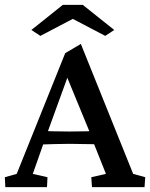

<svg xmlns="http://www.w3.org/2000/svg" viewBox="-21 -772 619 792"><path d="M1 0 -1 -41 47.9 -54.7 248 -552.7 312.5 -590.8 528.3 -54.7 578.1 -41 575.2 0H358.4L355.5 -41L416 -54.7L360.4 -194.3L349.6 -225.6L245.1 -479.5L269.5 -486.3L174.8 -225.6L164.1 -196.3L114.3 -54.7L174.8 -41L172.9 0ZM143.6 -175.8V-232.4Q162.1 -231.4 191.9 -230.5Q221.7 -229.5 265.6 -229.5Q309.6 -229.5 339.8 -230.5Q370.1 -231.4 387.7 -232.4V-176.8Q359.4 -176.8 329.1 -177.7Q298.8 -178.7 265.6 -178.7Q233.4 -178.7 204.1 -177.7Q174.8 -176.8 143.6 -175.8ZM450.2 -648.4 413.1 -624 249 -710H309.6L145.5 -624L108.4 -648.4L238.3 -752H320.3Z"/></svg>

Font: Crimson Pro Medium
Style: Regular
Weight: 500
Designer: Jacques Le Bailly
Foundry: Baron von Fonthausen
Version: Version 1.003